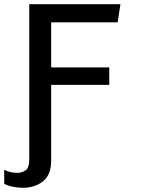

<svg xmlns="http://www.w3.org/2000/svg" viewBox="-52 -706 672 912"><path d="M56 186Q34 186 9 181Q-16 176 -32 167V100Q-5 115 30 115Q51 115 69 103.5Q87 92 87 49V-686H520L507 -600H191V-386H467V-303H191V58Q191 124 152.5 155Q114 186 56 186Z"/></svg>

Font: Chivo Mono
Style: Regular
Weight: 400
Monospace: yes
Designer: Hector Gatti
Foundry: Omnibus-Type
Version: Version 1.008; ttfautohint (v1.8.4.7-5d5b)